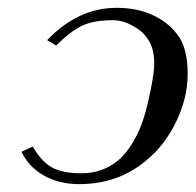

<svg xmlns="http://www.w3.org/2000/svg" viewBox="-20 -463 502 493"><path d="M35.2 -73.2 64 -86.9Q85.9 -48.8 112.8 -33.4Q139.6 -18.1 189 -18.1Q225.6 -18.1 255.4 -33Q285.2 -47.9 305.2 -74Q325.2 -100.1 337.9 -130.1Q350.6 -160.2 358.9 -195.8Q376 -267.6 376 -300.8Q376 -341.8 356.9 -366.2Q345.7 -383.3 320.3 -397.2Q294.9 -411.1 270 -411.1Q221.7 -411.1 192.4 -397.7Q163.1 -384.3 124 -346.2L101.1 -359.9Q180.2 -442.9 279.8 -442.9Q331.1 -442.9 370.6 -425Q410.2 -407.2 434.1 -376Q461.9 -342.3 461.9 -272.9Q461.9 -211.4 431.9 -149.7Q401.9 -87.9 354 -49.8Q282.7 9.8 183.1 9.8Q132.3 9.8 93.3 -12Q54.2 -33.7 35.2 -73.2Z"/></svg>

Font: Common Serif
Style: Bold Italic
Weight: 700
Italic angle: -12°
Designer: Philipp H. Poll, Khaled Hosny
Foundry: Stefan Peev, Context Ltd.
Version: Version 1.026